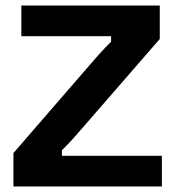

<svg xmlns="http://www.w3.org/2000/svg" viewBox="-20 -670 632 690"><path d="M28.3 0H561.7V-110H202.5V-130C232.5 -159.2 258.3 -189.2 283.3 -218.3L554.2 -530V-650H56.7V-540H379.2V-520C349.2 -490.8 323.3 -460.8 298.3 -431.7L28.3 -120Z"/></svg>

Font: Familjen Grotesk GF
Style: Bold
Weight: 700
Designer: Anders Wikstroem, Jonas Baeckman, Matilda Gysing, Kristian Moeller
Foundry: Familjen STHLM AB
Version: Version 2.000; Beta; Release 4; Build 6